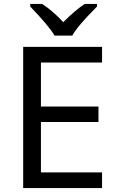

<svg xmlns="http://www.w3.org/2000/svg" viewBox="-20 -951 596 971"><path d="M496.1 0H97.2V-713.9H496.1V-634.8H187V-412.1H478V-334H187V-79.1H496.1ZM132.8 -931.2H192.9Q248.5 -895 299.8 -838.9Q361.3 -900.4 408.7 -931.2H470.7V-918Q370.6 -817.9 345.7 -771H255.9Q226.6 -820.8 132.8 -918Z"/></svg>

Font: Noto Sans Southeast Asian
Style: Regular
Weight: 400
Designer: Monotype Design Team
Foundry: Monotype Imaging Inc.
Version: Version 1.06 uh; ttfautohint (v1.4.1)